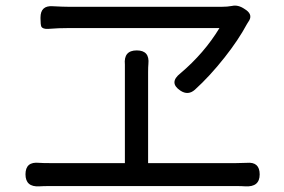

<svg xmlns="http://www.w3.org/2000/svg" viewBox="-20 -700 1002 678"><path d="M846 -42Q833 -43 813 -43H485H158Q132 -43 119 -42Q70 -39 70 -84.5Q70 -130 118 -125Q131 -124 158 -124H421V-445Q421 -459 421 -472Q416 -522 463 -522Q509 -522 504 -474Q503 -464 503 -445V-124H813Q820 -124 833 -124.5Q846 -125 852 -125Q897 -129 897 -84Q897 -39 846 -42ZM617 -380Q575 -408 617 -441Q701 -512 755 -601H228Q185 -601 150 -598Q131 -597 126 -606Q123 -613 123 -635V-638Q123 -681 166 -678Q204 -676 223 -676H493H763Q783 -676 799 -679Q821 -684 844 -668L850 -664Q874 -646 857 -623Q856 -622 854.5 -619Q853 -616 852 -615Q822 -559 773 -497Q721 -431 668 -383Q644 -362 617 -380Z"/></svg>

Font: GenSenRounded TW R
Style: Regular
Weight: 400
Version: Version 1.501;PS 1;hotconv 16.6.51;makeotf.lib2.5.65220